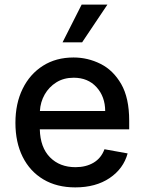

<svg xmlns="http://www.w3.org/2000/svg" viewBox="-20 -802 627 833"><path d="M306.5 11Q226.2 11 168 -23.8Q109.7 -58.6 78.3 -121.6Q46.9 -184.7 46.9 -269.2Q46.9 -353 78.3 -416.9Q109.7 -480.8 166.4 -516.7Q223 -552.6 299 -552.6Q360.8 -552.6 416 -525Q471.2 -497.5 505.9 -437.3Q540.5 -377.1 540.5 -278.4V-240.8H152.7Q154.8 -161.9 197.1 -119.3Q239.3 -76.7 307.5 -76.7Q353 -76.7 386 -96.2Q419 -115.8 433.2 -154.5L533.7 -136.4Q515.6 -70 455.6 -29.5Q395.6 11 306.5 11ZM153.1 -320.3H436.4Q436.1 -382.8 398.8 -423.8Q361.5 -464.8 299.7 -464.8Q256.7 -464.8 224.6 -444.8Q192.5 -424.7 173.8 -391.9Q155.2 -359 153.1 -320.3ZM251.4 -618.3 334.2 -782H446L336.3 -618.3Z"/></svg>

Font: Inter UI Medium
Style: Regular
Weight: 500
Designer: Rasmus Andersson
Foundry: rsms
Version: 3.2;8d6f07862